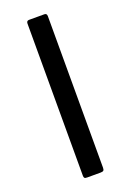

<svg xmlns="http://www.w3.org/2000/svg" viewBox="-144 -795 578 848"><g transform="rotate(-20 145.0 -371.0)"><path d="M181.3 -742Q192.7 -742 192.7 -729V-16.7Q192.7 -7.2 189.1 -3.6Q185.4 0 175 0H112.3Q102.9 0 99.9 -3.1Q96.9 -6.2 96.9 -14.1V-728.4Q96.9 -742 108.7 -742Z"/></g></svg>

Font: Libre Franklin Thin
Style: Regular
Weight: 100
Designer: Pablo Impallari, Rodrigo Fuenzalida, Nhung Nguyen
Foundry: Impallari Type
Version: Version 3.000